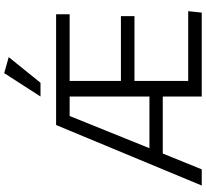

<svg xmlns="http://www.w3.org/2000/svg" viewBox="-54 -950 1003 936"><g transform="rotate(-90 448.0 -481.5)"><path d="M12 0 307 -710H847V-644H522V-394H838V-328H522V-66H862L855 0H446V-190H168L91 0ZM194 -255H446V-644H351ZM446 -786 560 -963 638 -941 513 -786Z"/></g></svg>

Font: LivvicRegular
Style: Regular
Weight: 400
Designer: Jacques Le Bailly, Baron von Fonthausen
Version: Version 1.001; ttfautohint (v1.8.2)